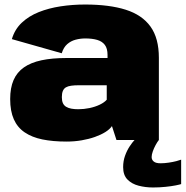

<svg xmlns="http://www.w3.org/2000/svg" viewBox="-20 -619 821 849"><path d="M274.5 7Q309 7 341 1.5Q373 -4 399.8 -13.5Q426.5 -23 446 -35.2Q465.5 -47.5 475 -61.5L495 0H682.5V-363.5Q682.5 -450 645.5 -501.5Q608.5 -553 536 -576Q463.5 -599 356 -599Q300.5 -599 248 -591Q195.5 -583 151.5 -565.5Q107.5 -548 76.2 -518.5Q45 -489 32.5 -446L253 -383.5Q261 -409.5 277.2 -423.8Q293.5 -438 314.5 -443.5Q335.5 -449 357 -449Q388 -449 410 -442.5Q432 -436 443.8 -420.2Q455.5 -404.5 455.5 -376V-362.5H274Q210.5 -362.5 163.5 -352.5Q116.5 -342.5 85.8 -321Q55 -299.5 40 -265Q25 -230.5 25 -181Q25 -128 41 -91.8Q57 -55.5 89 -33.8Q121 -12 167.2 -2.5Q213.5 7 274.5 7ZM326 -136Q309 -136 295.5 -138.5Q282 -141 272.5 -146.8Q263 -152.5 258.2 -162.8Q253.5 -173 253.5 -189.5Q253.5 -206.5 258 -217Q262.5 -227.5 271.5 -232.8Q280.5 -238 294.8 -240Q309 -242 328 -242H452V-178Q441.5 -166 421.2 -156.2Q401 -146.5 376 -141.2Q351 -136 326 -136ZM656.5 210Q685.5 210 711.8 207.2Q738 204.5 756.8 200.8Q775.5 197 781 195V87Q775 89.5 759.8 93.5Q744.5 97.5 725.8 100.2Q707 103 690 103Q669 103 659.8 95.2Q650.5 87.5 650.5 75.5Q650.5 65 655.5 50.8Q660.5 36.5 668.2 22.2Q676 8 682.5 0H575Q565.5 10 553.5 28Q541.5 46 533 69.5Q524.5 93 524.5 120Q524.5 155.5 543.8 175Q563 194.5 593.2 202.2Q623.5 210 656.5 210Z"/></svg>

Font: Anybody Thin Black
Style: Regular
Weight: 900
Version: Version 1.113;gftools[0.9.25]